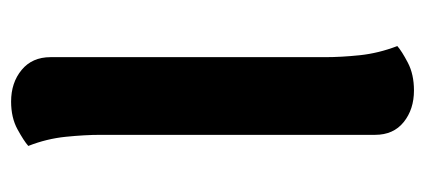

<svg xmlns="http://www.w3.org/2000/svg" viewBox="-230 -521 766 346"><g transform="rotate(90 153.0 -348.0)"><path d="M163 15Q129 15 106 -4Q83 -23 83 -56V-551Q83 -580 79.5 -613.5Q76 -647 63 -681Q72 -689 93 -700Q114 -711 143 -711Q177 -711 200 -692.5Q223 -674 223 -641V-146Q223 -118 226.5 -83.5Q230 -49 243 -16Q234 -8 213 3.5Q192 15 163 15Z"/></g></svg>

Font: Arima Thin
Style: Regular
Weight: 100
Designer: Joana Correia and Natanael Gama
Foundry: NDISCOVER
Version: Version 1.101;gftools[0.9.23]